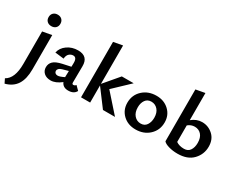

<svg xmlns="http://www.w3.org/2000/svg" viewBox="-140 -1266 2587 2100"><g transform="rotate(30 1153.5 -216.0)"><path d="M137 -511Q103 -511 82.5 -530.5Q62 -550 62 -583Q62 -616 82.5 -636Q103 -656 137 -656Q170 -656 190.5 -636Q211 -616 211 -583Q211 -550 190.5 -530.5Q170 -511 137 -511ZM79 0V-411L195 -432V0Q195 123 149.5 193.5Q104 264 9 289L-17 236Q79 183 79 0Z M698 -92 746 -44Q720 7 648 7Q581 7 558 -48Q488 7 427 7Q373 7 341.5 -21Q310 -49 310 -94Q310 -138 340.5 -168Q371 -198 448 -215L550 -237L551 -285Q552 -354 507 -354Q479 -354 456.5 -334Q434 -314 431 -271L320 -284Q333 -347 391 -388Q449 -429 526 -429Q654 -429 652 -301L650 -96Q650 -75 666 -75Q686 -75 698 -92ZM467 -77Q493 -77 547 -104V-117L549 -183L475 -162Q425 -147 425 -113Q425 -97 436.5 -87Q448 -77 467 -77Z M1237 0H1085L923 -216V0H808V-700L923 -721V-236L1080 -421H1230L1031 -232Z M1498 7Q1401 7 1338.5 -52.5Q1276 -112 1276 -203Q1276 -301 1344.5 -364.5Q1413 -428 1517 -428Q1612 -428 1675 -369Q1738 -310 1738 -219Q1738 -121 1670 -57Q1602 7 1498 7ZM1614 -206Q1614 -270 1581.5 -307Q1549 -344 1500 -344Q1451 -344 1425.5 -307.5Q1400 -271 1400 -217Q1400 -152 1433 -114.5Q1466 -77 1515 -77Q1564 -77 1589 -114.5Q1614 -152 1614 -206Z M2093 -428Q2171 -428 2229.5 -375Q2288 -322 2288 -230Q2288 -133 2221 -63Q2154 7 2028 7Q1969 7 1918 -7.5Q1867 -22 1848 -45V-700L1963 -721V-378Q2023 -428 2093 -428ZM2063 -75Q2114 -75 2138.5 -112Q2163 -149 2163 -205Q2163 -272 2131 -308Q2099 -344 2048 -344Q2001 -344 1963 -312V-103Q2003 -75 2063 -75Z"/></g></svg>

Font: EauTest
Style: Bold
Weight: 700
Designer: Christian Thalmann (Catharsis Fonts)
Version: Version 0.001;PS 000.001;hotconv 1.0.88;makeotf.lib2.5.64775